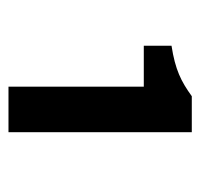

<svg xmlns="http://www.w3.org/2000/svg" viewBox="-30 -886 483 464"><g transform="rotate(90 212.0 -653.5)"><path d="M189 -432H299V-875H212C176 -849 148 -835 90 -826V-759H189Z"/></g></svg>

Font: Noto Sans TC
Style: Bold
Weight: 700
Designer: Ryoko NISHIZUKA 西塚涼子 (kana, bopomofo & ideographs); Paul D. Hunt (Latin, Greek & Cyrillic); Sandoll Communications 산돌커뮤니
Foundry: Adobe
Version: Version 2.004;hotconv 1.0.118;makeotfexe 2.5.65603